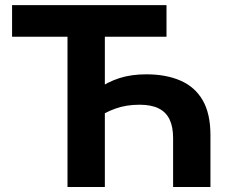

<svg xmlns="http://www.w3.org/2000/svg" viewBox="-20 -748 918 768"><path d="M565.4 -450.7Q644.5 -450.7 702.1 -425.5Q759.8 -400.4 790.8 -346.9Q821.8 -293.5 821.8 -207V0H672.4V-196.3Q672.4 -240.7 658.4 -270Q644.5 -299.3 615 -314.2Q585.4 -329.1 538.1 -329.1Q484.4 -329.1 441.4 -313.5Q398.4 -297.9 365.2 -274.4V-389.2Q411.6 -420.9 458.5 -435.8Q505.4 -450.7 565.4 -450.7ZM399.4 -627V0H250V-627ZM28.3 -601.1V-727.5H646V-601.1Z"/></svg>

Font: Inter 24pt
Style: Bold
Weight: 700
Designer: Rasmus Andersson
Foundry: rsms
Version: Version 4.001;git-66647c0bb